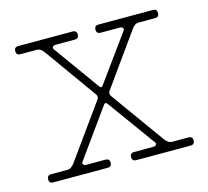

<svg xmlns="http://www.w3.org/2000/svg" viewBox="-79 -591 738 682"><g transform="rotate(-15 289.5 -250.0)"><path d="M417 -455Q422 -461 418.5 -465.5Q415 -470 407 -470H337Q322 -470 322 -485Q322 -500 337 -500H537Q552 -500 552 -485Q552 -470 537 -470H477Q469 -470 462.5 -465.5Q456 -461 452 -455L314 -262Q308 -253 314 -244L457 -45Q462 -39 468 -34.5Q474 -30 482 -30H542Q557 -30 557 -15Q557 0 542 0H342Q327 0 327 -15Q327 -30 342 -30H412Q420 -30 423.5 -34.5Q427 -39 422 -45L296 -219Q289 -229 282 -219L157 -45Q152 -39 155.5 -34.5Q159 -30 167 -30H237Q252 -30 252 -15Q252 0 237 0H37Q22 0 22 -15Q22 -30 37 -30H97Q105 -30 111 -34.5Q117 -39 122 -45L265 -244Q271 -253 265 -262L127 -455Q123 -461 116.5 -465.5Q110 -470 102 -470H42Q27 -470 27 -485Q27 -500 42 -500H242Q257 -500 257 -485Q257 -470 242 -470H172Q164 -470 160.5 -465.5Q157 -461 162 -455L282 -288Q289 -277 296 -288Z"/></g></svg>

Font: Nixie One
Style: Regular
Weight: 400
Designer: Jovanny Lemonad
Foundry: Jovanny Lemonad
Version: Version 1.000 2011 initial release